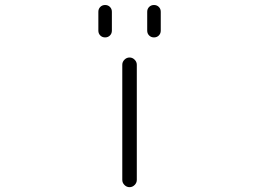

<svg xmlns="http://www.w3.org/2000/svg" viewBox="-20 -777 1040 775"><path d="M377 -653.3V-729.5Q377 -741.2 384.8 -749Q392.6 -756.8 404.3 -756.8Q416 -756.8 423.8 -749Q431.6 -741.2 431.6 -729.5V-653.3Q431.6 -641.6 423.8 -633.8Q416 -626 404.3 -626Q392.6 -626 384.8 -633.8Q377 -641.6 377 -653.3ZM574.2 -653.3V-729.5Q574.2 -741.2 582 -749Q589.8 -756.8 601.6 -756.8Q613.3 -756.8 621.1 -749Q628.9 -741.2 628.9 -729.5V-653.3Q628.9 -641.6 621.1 -633.8Q613.3 -626 601.6 -626Q589.8 -626 582 -633.8Q574.2 -641.6 574.2 -653.3ZM473.6 -50.8V-515.6Q473.6 -527.3 482.4 -536.1Q491.2 -544.9 502.9 -544.9Q514.6 -544.9 523.4 -536.1Q532.2 -527.3 532.2 -515.6V-50.8Q532.2 -39.1 523.4 -30.3Q514.6 -21.5 502.9 -21.5Q491.2 -21.5 482.4 -30.3Q473.6 -39.1 473.6 -50.8Z"/></svg>

Font: Gen Jyuu Gothic L Monospace Light
Style: Regular
Weight: 300
Designer: [Source Han Sans]
Ryoko NISHIZUKA  (kana & ideographs); Paul D. Hunt (Latin, Greek & Cyrillic); Wenlong ZHANG  (bopomofo
Version: Version 1.002.20150607